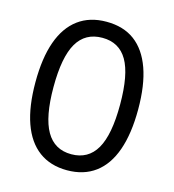

<svg xmlns="http://www.w3.org/2000/svg" viewBox="-108 -804 816 903"><g transform="rotate(15 300.0 -352.5)"><path d="M300 9Q219 9 163 -32.5Q107 -74 78.5 -154.5Q50 -235 50 -353Q50 -471 78.5 -551Q107 -631 163 -672.5Q219 -714 300 -714Q383 -714 438 -673Q493 -632 521.5 -552Q550 -472 550 -354Q550 -236 521.5 -155Q493 -74 437 -32.5Q381 9 300 9ZM300 -69Q382 -69 422 -138Q462 -207 462 -354Q462 -500 422.5 -568Q383 -636 301 -636Q218 -636 178 -567.5Q138 -499 138 -353Q138 -208 178 -138.5Q218 -69 300 -69Z"/></g></svg>

Font: Nunito Sans 8pt
Style: Regular
Weight: 400
Version: Version 3.101;gftools[0.9.27]